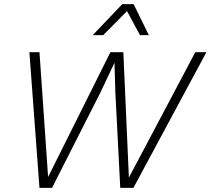

<svg xmlns="http://www.w3.org/2000/svg" viewBox="-20 -914 1024 934"><path d="M630 -894 704 -743H661L598 -860L482 -743H431L575 -894ZM172 0 123 -660H172L214 -53L517 -660H580L607 -50L930 -660H984L629 0H565L541 -468L537 -607H536L468 -463L233 0Z"/></svg>

Font: Elaine Sans Light
Style: Italic
Weight: 300
Italic angle: -13°
Designer: Wei Huang
Foundry: Wei Huang
Version: Version 2.001;December 24, 2019;FontCreator 12.0.0.2547 64-b